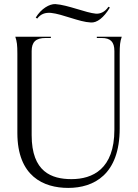

<svg xmlns="http://www.w3.org/2000/svg" viewBox="-20 -902 677 940"><path d="M314 18C439 18 566 -47 566 -273V-638C566 -682 568 -698 576 -722H454V-716H478C521 -716 540 -697 540 -652V-267C540 -74 433 -25 330 -25C233 -25 135 -60 135 -240V-652C135 -697 156 -716 203 -716H229V-722H55C63 -698 65 -682 65 -638V-251C65 -39 193 18 314 18ZM155 -816 162 -811C180 -834 201 -841 229 -839C287 -833 369 -794 424 -792C454 -789 488 -815 518 -865L511 -869C493 -842 470 -834 450 -835C401 -839 312 -878 251 -882C222 -883 182 -860 155 -816Z"/></svg>

Font: Sinistre
Style: Regular
Weight: 400
Designer: Jules Durand
Foundry: Collletttivo
Version: Version 69.420;Glyphs 3.2 (3217)